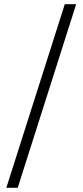

<svg xmlns="http://www.w3.org/2000/svg" viewBox="-20 -730 392 910"><path d="M10 160 287 -710H341L64 160Z"/></svg>

Font: Assistant
Style: Regular
Weight: 400
Designer: Hebrew By Ben Nathan, Latin by Paul Hunt
Version: Version 2.001;PS 002.001;hotconv 1.0.88;makeotf.lib2.5.64775